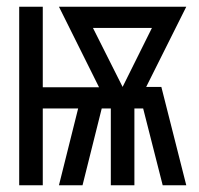

<svg xmlns="http://www.w3.org/2000/svg" viewBox="-20 -550 590 570"><path d="M37 0V-530H107V-291H274L155 -530H533L414 -292H459L533 0H463L405 -228H379V0H309V-228H282L225 0H155L212 -228H107V0ZM344 -292 431 -467H256Z"/></svg>

Font: Lode Term
Style: Regular
Weight: 400
Monospace: yes
Designer: Belleve Invis
Foundry: Belleve Invis
Version: Version 29.2.0